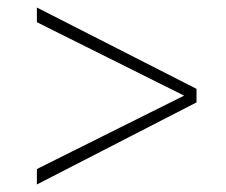

<svg xmlns="http://www.w3.org/2000/svg" viewBox="-20 -505 600 510"><path d="M469 -251 78 -446V-485L502 -269V-233L78 -15V-56Z"/></svg>

Font: Titillium Web
Style: Thin
Weight: 200
Version: Version 1.001;PS 57.000;hotconv 1.0.70;makeotf.lib2.5.55311